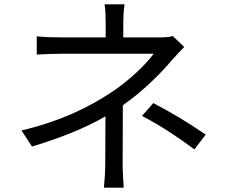

<svg xmlns="http://www.w3.org/2000/svg" viewBox="-20 -821 1040 883"><path d="M874 -134 926 -202C833 -265 779 -297 685 -347L633 -288C727 -238 787 -198 874 -134ZM827 -605 775 -655C758 -650 735 -649 712 -649H547V-713C547 -741 549 -779 553 -801H461C465 -779 466 -741 466 -713V-649H270C237 -649 181 -650 149 -654V-570C180 -572 237 -574 272 -574C317 -574 640 -574 687 -574C653 -527 573 -448 484 -391C393 -332 268 -266 79 -221L127 -147C262 -188 372 -232 465 -286L464 -68C464 -33 461 13 458 42H549C547 11 544 -33 544 -68L545 -337C637 -401 721 -485 771 -545C787 -563 809 -586 827 -605Z"/></svg>

Font: GenYoGothic2 TW R
Style: Regular
Weight: 400
Version: Version 2.100;PS 2.1;hotconv 16.6.51;makeotf.lib2.5.65220 DE